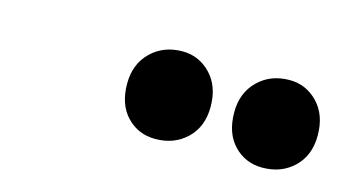

<svg xmlns="http://www.w3.org/2000/svg" viewBox="-38 -833 679 381"><g transform="rotate(15 301.5 -643.0)"><path d="M211 -644Q211 -684 236.5 -709Q262 -734 301 -734Q335 -734 359 -709Q383 -684 383 -642Q383 -601 357.5 -576.5Q332 -552 293 -552Q258 -552 234.5 -576.5Q211 -601 211 -644ZM521 -734Q555 -734 579 -709Q603 -684 603 -642Q603 -601 577.5 -576.5Q552 -552 513 -552Q478 -552 454.5 -576.5Q431 -601 431 -644Q431 -684 456.5 -709Q482 -734 521 -734Z"/></g></svg>

Font: Nyght Serif Dark Italic
Style: Regular
Weight: 800
Italic angle: -16°
Designer: Maksym Kobuzan
Version: Version 0.400